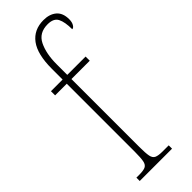

<svg xmlns="http://www.w3.org/2000/svg" viewBox="-257 -794 815 815"><g transform="rotate(-45 150.5 -386.0)"><path d="M27 0V-20H44Q69 -20 81 -25.5Q93 -31 96.5 -48.5Q100 -66 100 -103V-511H30V-536H100V-601Q100 -688 131.5 -730Q163 -772 221 -772Q257 -772 279 -753.5Q301 -735 301 -697Q301 -680 294.5 -669Q288 -658 280 -658Q280 -701 268.5 -724Q257 -747 221 -747Q169 -747 148.5 -705Q128 -663 128 -600V-536H238V-511H128V-103Q128 -66 131.5 -48.5Q135 -31 147 -25.5Q159 -20 184 -20H221V0Z"/></g></svg>

Font: Noto Serif Tamil ExtraCondensed Thin
Style: Italic
Weight: 100
Width: 2
Italic angle: -12°
Designer: Indian Type Foundry, Tom Grace, and the Monotype Design Team
Foundry: Monotype Imaging Inc.
Version: Version 2.003; ttfautohint (v1.8.4.7-5d5b)